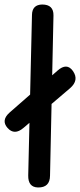

<svg xmlns="http://www.w3.org/2000/svg" viewBox="-63 -806 353 847"><path d="M40.5 -241.7Q0.5 -207.5 -29.8 -241.7Q-59.6 -275.4 -20 -310.1L190.9 -494.6Q231.9 -530.8 258.8 -492.7Q287.1 -452.1 245.6 -416.5ZM123 -786.1Q173.8 -786.1 172.9 -737.8L157.7 -31.2Q157.2 22 104.5 21Q60.5 20 61.5 -32.2L78.1 -740.7Q79.1 -785.2 123 -786.1Z"/></svg>

Font: Comic Relief
Style: Regular
Weight: 400
Designer: Jeff Davis
Foundry: Loudifier
Version: Version 1.0